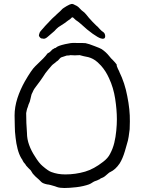

<svg xmlns="http://www.w3.org/2000/svg" viewBox="-20 -926 723 961"><path d="M443 -817Q459 -801 462 -798Q464 -796 469 -792Q474 -787 479 -781Q484 -777 488 -772Q493 -768 496 -766Q504 -761 506 -750Q508 -738 502 -734L501 -733Q499 -732 493 -732L484 -734Q471 -738 444 -757Q417 -776 385 -806Q371 -818 362 -824H361Q348 -836 345 -839Q342 -839 340 -839Q338 -836 333 -832Q327 -828 319 -822L303 -810Q295 -804 283 -797Q272 -791 262 -781Q254 -771 240 -760Q230 -751 219 -742Q208 -732 199 -732Q196 -732 193 -733Q189 -733 186 -734Q182 -736 179 -740Q174 -745 175 -751Q177 -763 184 -771Q190 -778 198 -787L201 -790L202 -791L203 -793Q226 -818 240 -832Q254 -846 269 -859Q284 -872 288 -877Q293 -883 300 -887Q306 -891 313.5 -895.5Q321 -900 328 -903Q335 -906 337 -906Q341 -907 347 -905Q350 -903 357 -900Q365 -897 372 -891Q379 -885 383 -880Q387 -875 394 -870Q403 -864 411 -854Q423 -838 443 -817ZM265 10Q262 8 233 0Q221 -3 216 -3Q193 -8 186 -16Q179 -24 157 -43Q150 -50 144 -57Q134 -72 134 -73Q129 -79 123 -84Q112 -95 111 -97Q109 -101 106 -105Q102 -109 99 -113Q93 -122 92 -126Q92 -126 86 -135Q75 -154 68 -181Q61 -208 58 -237Q54 -267 54 -296Q53 -326 53 -348Q53 -390 67 -434Q81 -477 104 -518Q138 -577 156 -594Q206 -641 215 -655Q217 -659 222 -661Q228 -664 231 -667Q235 -671 238 -674Q241 -678 245 -680Q247 -681 249 -682Q251 -683 253 -685Q255 -686 258 -686Q260 -687 262 -689Q271 -697 306 -705Q335 -712 353 -711Q403 -711 408 -710Q424 -707 454 -695Q481 -685 489 -680Q511 -665 526 -646Q536 -633 546 -624Q556 -614 564 -603V-602Q564 -595 566 -592Q570 -583 570 -582L575 -572Q577 -569 577 -567Q605 -510 617 -445Q631 -376 630 -318Q629 -279 629 -279Q629 -276 624 -242Q621 -222 615 -204Q610 -187 605 -169Q594 -132 579 -108Q558 -77 532 -65Q527 -63 524 -60Q521 -57 517 -54Q512 -49 504 -43Q501 -41 496 -38Q487 -35 484 -33Q479 -28 472 -26Q465 -22 460 -21Q450 -18 442.5 -12.5Q435 -7 425 -3Q414 1 397 5Q380 9 362 11Q345 13 329 14Q313 15 302 15Q279 15 265 10ZM119 -390Q116 -384 114 -375Q111 -361 111 -360Q111 -335 112 -310Q114 -285 115 -260Q115 -230 126 -200Q137 -170 155 -143Q175 -110 193 -95Q222 -70 237 -65Q253 -59 270 -56Q287 -53 307 -53Q358 -53 406 -67Q450 -80 496 -116Q520 -134 531 -156Q545 -182 552 -211Q559 -240 562 -272Q565 -303 565 -329Q565 -376 556.5 -431.5Q548 -487 526 -534Q510 -570 486 -597Q478 -606 469 -614Q457 -625 443 -632Q433 -637 422 -640Q405 -644 398 -645Q389 -647 379 -650L354 -649Q334 -650 333 -650Q327 -648 314 -648Q312 -648 299 -643Q286 -640 281 -635Q273 -626 270 -623Q262 -618 256 -612Q254 -610 252 -609Q251 -608 248 -606Q245 -603 243 -602Q239 -598 239 -598Q239 -598 221 -577Q207 -561 195 -541Q181 -520 167 -502Q150 -480 148 -475Q145 -469 142 -462Q138 -455 137 -450Q135 -441 133 -433Q131 -424 129 -417Q126 -410 123 -403Q121 -397 119 -390Z"/></svg>

Font: ToneOZ-Pinyin-Tsuipita-TC
Style: Regular
Weight: 400
Designer: ÂÆ£ÂøóÂáåJeffrey Xuan(jeffreyx@gmail.com, ToneOZ.com) ÈòøÂù§(cjkFonts)
Foundry: ToneOZ
Version: Version 0.24071